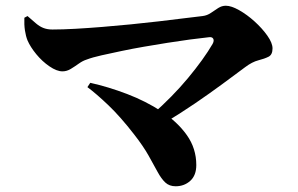

<svg xmlns="http://www.w3.org/2000/svg" viewBox="-20 -681 1040 670"><path d="M511 -281Q546 -312 577.5 -344Q609 -376 636 -408.5Q663 -441 685 -471.5Q707 -502 722 -528Q728 -539 724 -546Q720 -553 708 -551Q679 -548 642 -543Q605 -538 564 -531.5Q523 -525 482.5 -518Q442 -511 404 -503Q366 -495 334.5 -488Q303 -481 282 -473Q269 -469 255 -459Q241 -449 227 -440.5Q213 -432 198 -432Q178 -432 152.5 -449.5Q127 -467 106.5 -492Q86 -517 76 -540Q70 -555 67 -575Q64 -595 65 -619L76 -625Q93 -610 106 -599Q119 -588 132.5 -583Q146 -578 163 -578Q198 -578 242.5 -580.5Q287 -583 336.5 -587Q386 -591 436.5 -596Q487 -601 534 -606.5Q581 -612 620.5 -617Q660 -622 687 -625Q703 -627 716 -636Q729 -645 741.5 -653Q754 -661 768 -661Q787 -661 814.5 -645.5Q842 -630 868.5 -606Q895 -582 913 -556.5Q931 -531 931 -512Q931 -490 917 -483Q903 -476 881.5 -470.5Q860 -465 836 -447Q801 -421 757 -388.5Q713 -356 661 -320.5Q609 -285 549 -249ZM593 -31Q571 -31 557 -44Q543 -57 530 -81Q517 -105 498.5 -138Q480 -171 448 -212Q400 -274 358 -314Q316 -354 285 -377L295 -392Q358 -378 423.5 -353Q489 -328 544 -292Q599 -256 632 -209.5Q665 -163 665 -105Q665 -69 644 -50Q623 -31 593 -31Z"/></svg>

Font: Noto Serif HK ExtraLight ExtraBold
Style: Regular
Weight: 800
Version: Version 2.003-H1;hotconv 1.1.1;makeotfexe 2.6.0